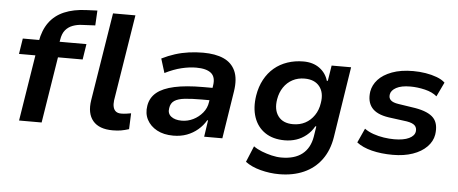

<svg xmlns="http://www.w3.org/2000/svg" viewBox="-56 -851 2808 1178"><g transform="rotate(5 1348.0 -262.5)"><path d="M79 0 144 -407H43L58 -503H196L152 -465L157 -493Q169 -564 203.5 -611.5Q238 -659 295.5 -683.5Q353 -708 431 -711L499 -714L494 -622L413 -618Q383 -617 356 -607Q329 -597 311 -575.5Q293 -554 287 -515L284 -499L276 -503H450L435 -407H283L218 0ZM656 10Q572 10 534 -35.5Q496 -81 509 -163L596 -705H734L649 -174Q646 -150 650.5 -132.5Q655 -115 667 -106Q679 -97 699 -97Q715 -97 729.5 -99Q744 -101 760 -104L756 -6Q730 2 708 6Q686 10 656 10Z M1029 10Q970 10 928.5 -12.5Q887 -35 867 -73Q847 -111 855 -159Q863 -209 901 -240.5Q939 -272 1010 -287.5Q1081 -303 1186 -303H1263L1252 -226H1184Q1123 -226 1081 -221.5Q1039 -217 1016.5 -202Q994 -187 990 -156Q984 -123 1007.5 -104.5Q1031 -86 1073 -86Q1110 -86 1143.5 -102.5Q1177 -119 1201 -148Q1225 -177 1230 -214L1246 -316Q1255 -370 1226 -394Q1197 -418 1134 -418Q1092 -418 1044 -406.5Q996 -395 942 -368L915 -455Q955 -475 996 -488Q1037 -501 1080.5 -507Q1124 -513 1168 -513Q1244 -513 1294.5 -490.5Q1345 -468 1367 -419.5Q1389 -371 1377 -293L1331 0H1219L1234 -102H1229Q1210 -69 1180 -43.5Q1150 -18 1112.5 -4Q1075 10 1029 10Z M1697 189Q1639 189 1582 174Q1525 159 1488 131L1529 32Q1551 48 1580.5 59.5Q1610 71 1641.5 78.5Q1673 86 1702 86Q1783 86 1830 49Q1877 12 1889 -59L1899 -123H1893Q1874 -89 1845.5 -66Q1817 -43 1783.5 -32Q1750 -21 1713 -21Q1640 -21 1591.5 -54Q1543 -87 1523 -145.5Q1503 -204 1515 -280Q1524 -335 1547.5 -378.5Q1571 -422 1606.5 -452Q1642 -482 1688 -497.5Q1734 -513 1786 -513Q1845 -513 1885 -484Q1925 -455 1939 -407L1945 -408L1960 -503H2080L2012 -67Q1999 15 1957 72.5Q1915 130 1848.5 159.5Q1782 189 1697 189ZM1755 -124Q1797 -124 1830 -141.5Q1863 -159 1885.5 -192Q1908 -225 1914 -268Q1925 -332 1894.5 -370.5Q1864 -409 1802 -409Q1761 -409 1728 -391.5Q1695 -374 1673.5 -342Q1652 -310 1645 -268Q1634 -203 1663.5 -163.5Q1693 -124 1755 -124Z M2381 10Q2310 10 2252 -4.5Q2194 -19 2158 -47L2198 -135Q2221 -118 2252.5 -107Q2284 -96 2317.5 -91Q2351 -86 2381 -86Q2439 -86 2472.5 -102Q2506 -118 2510 -145Q2513 -168 2499 -182Q2485 -196 2449 -202L2336 -217Q2262 -228 2231.5 -265.5Q2201 -303 2210 -365Q2217 -406 2247 -439Q2277 -472 2331.5 -492.5Q2386 -513 2462 -513Q2501 -513 2538.5 -507Q2576 -501 2608 -489Q2640 -477 2659 -459L2617 -371Q2589 -395 2543 -406Q2497 -417 2453 -417Q2397 -417 2366 -400Q2335 -383 2331 -358Q2327 -336 2341 -322.5Q2355 -309 2389 -304L2494 -288Q2575 -274 2607.5 -239Q2640 -204 2630 -136Q2623 -94 2590 -60.5Q2557 -27 2503.5 -8.5Q2450 10 2381 10Z"/></g></svg>

Font: Nunito Sans 6pt
Style: Bold Italic
Weight: 700
Italic angle: -9°
Version: Version 3.101;gftools[0.9.27]